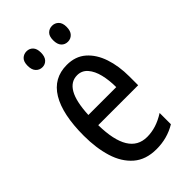

<svg xmlns="http://www.w3.org/2000/svg" viewBox="-224 -787 867 867"><g transform="rotate(-45 209.0 -354.0)"><path d="M215 -546Q270 -546 306 -514.5Q342 -483 360 -429.5Q378 -376 378 -309V-253H123Q126 -59 242 -59Q271 -59 299.5 -68Q328 -77 358 -96V-24Q302 10 233 10Q165 10 123 -26.5Q81 -63 62 -125Q43 -187 43 -265Q43 -402 86.5 -474Q130 -546 215 -546ZM215 -480Q174 -480 151 -440Q128 -400 124 -317H302Q302 -361 293 -398Q284 -435 264.5 -457.5Q245 -480 215 -480ZM87 -668Q87 -694 99.5 -706Q112 -718 130 -718Q148 -718 160 -705.5Q172 -693 172 -668Q172 -642 160 -629Q148 -616 130 -616Q112 -616 99.5 -629Q87 -642 87 -668ZM250 -668Q250 -694 262.5 -706Q275 -718 293 -718Q311 -718 323.5 -705.5Q336 -693 336 -668Q336 -642 323.5 -629Q311 -616 293 -616Q274 -616 262 -629Q250 -642 250 -668Z"/></g></svg>

Font: Noto Sans Khmer UI ExtraCondensed
Style: Regular
Weight: 400
Width: 2
Designer: Danh Hong and the Monotype Design Team
Foundry: Monotype Imaging Inc.
Version: Version 2.002; ttfautohint (v1.8.4.7-5d5b)